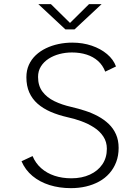

<svg xmlns="http://www.w3.org/2000/svg" viewBox="-20 -916 690 946"><path d="M329.5 11Q272.5 11 224 -4.2Q175.5 -19.5 140 -49Q104.5 -78.5 86 -121.5L140.5 -147Q155 -112 183 -87.2Q211 -62.5 248.8 -50Q286.5 -37.5 331.5 -37.5Q383.5 -37.5 423 -55.8Q462.5 -74 484.5 -106.5Q506.5 -139 506.5 -183Q506.5 -217 489.2 -243.2Q472 -269.5 443.2 -288Q414.5 -306.5 380.2 -319Q346 -331.5 312.5 -338.5Q266.5 -349 229.2 -365.2Q192 -381.5 165.2 -405Q138.5 -428.5 124.2 -460.8Q110 -493 110 -535.5Q110 -569 122.2 -596.2Q134.5 -623.5 156.2 -644Q178 -664.5 206.5 -678.2Q235 -692 268.2 -699Q301.5 -706 336 -706Q387.5 -706 431.8 -691Q476 -676 507.5 -649.5Q539 -623 551.5 -588.5L498.5 -563Q486.5 -594.5 463 -615.5Q439.5 -636.5 406.8 -647Q374 -657.5 334.5 -657.5Q303 -657.5 273.2 -649.8Q243.5 -642 219.8 -626.8Q196 -611.5 181.8 -589Q167.5 -566.5 167.5 -537Q167.5 -493.5 189.2 -464.5Q211 -435.5 248 -417.5Q285 -399.5 332 -389Q366.5 -381 400.2 -370Q434 -359 463.5 -343Q493 -327 515.8 -305.2Q538.5 -283.5 551.5 -254.2Q564.5 -225 564.5 -187.5Q564.5 -149 552.5 -117.5Q540.5 -86 519 -61.8Q497.5 -37.5 468.2 -21.5Q439 -5.5 403.8 2.8Q368.5 11 329.5 11ZM169 -895.5H231L325 -803L418.5 -895.5H480.5L347 -771H302.5Z"/></svg>

Font: Trispace Thin ExtraLight
Style: Regular
Weight: 250
Version: Version 1.210